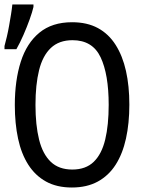

<svg xmlns="http://www.w3.org/2000/svg" viewBox="-21 -825 641 855"><path d="M299 10Q232 10 184 -16.5Q136 -43 105 -91.5Q74 -140 59.5 -207.5Q45 -275 45 -357Q45 -467 71.5 -550Q98 -633 154.5 -679.5Q211 -726 300 -726Q367 -726 415 -700Q463 -674 494 -625Q525 -576 540 -509Q555 -442 555 -359Q555 -276 540 -208Q525 -140 494 -91.5Q463 -43 414.5 -16.5Q366 10 299 10ZM301 -70Q361 -70 396.5 -104.5Q432 -139 447.5 -203.5Q463 -268 463 -358Q463 -494 427 -570Q391 -646 302 -646Q242 -646 205.5 -611.5Q169 -577 153 -512.5Q137 -448 137 -358Q137 -268 153 -203.5Q169 -139 205 -104.5Q241 -70 301 -70ZM-1 -620Q4 -638 9.5 -661.5Q15 -685 19.5 -710.5Q24 -736 28 -760.5Q32 -785 34 -805H128V-794Q123 -772 111 -738.5Q99 -705 83.5 -669.5Q68 -634 52 -606H-1Z"/></svg>

Font: Noto Sans Mono
Style: Regular
Weight: 400
Designer: Monotype Design Team
Foundry: Monotype Imaging Inc.
Version: Version 2.014